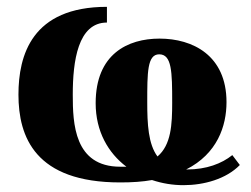

<svg xmlns="http://www.w3.org/2000/svg" viewBox="-20 -522 734 562"><path d="M34 -245C34 -121 83 12 332 12C367 12 397 10 425 5C455 15 486 20 517 20C577 20 642 2 682 -39L660 -68C629 -43 584 -26 528 -26H525C616 -72 643 -153 643 -223C643 -360 544 -409 447 -409C354 -409 260 -364 260 -220C260 -137 297 -74 350 -34H332C197 -34 193 -161 193 -245C193 -343 208 -456 293 -456V-502C73 -502 34 -360 34 -245ZM411 -222C411 -310 411 -363 446 -363C483 -363 484 -312 484 -222C484 -157 481 -98 441 -64C414 -100 411 -159 411 -222Z"/></svg>

Font: Heuristica
Style: Bold
Weight: 700
Version: Version 1.0.1